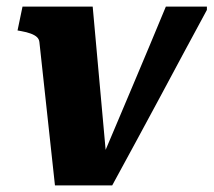

<svg xmlns="http://www.w3.org/2000/svg" viewBox="-20 -560 645 580"><path d="M260 -540H48L33 -468L44 -466Q61 -463 73 -458.5Q85 -454 91.5 -448Q98 -442 99 -433L146 0H319Q355 -66 391 -132.5Q427 -199 462.5 -265Q498 -331 533.5 -397.5Q569 -464 605 -530V-540H481Q457 -482 432.5 -423.5Q408 -365 383.5 -307Q359 -249 334.5 -191Q310 -133 285 -74L304 -53Z"/></svg>

Font: Roboto Serif
Style: Bold Italic
Weight: 700
Italic angle: -10°
Designer: Greg Gazdowicz
Foundry: Commercial Type
Version: Version 1.008